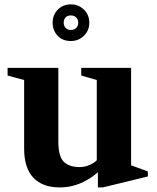

<svg xmlns="http://www.w3.org/2000/svg" viewBox="-20 -828 702 859"><path d="M247.5 10.5Q170 10.5 129 -33.2Q88 -77 88 -162V-470L14 -490V-524.5H241V-196Q241 -128 265.5 -104.2Q290 -80.5 337 -80.5Q368 -80.5 396.2 -97.8Q424.5 -115 440 -151V-80.5Q406 -40.5 355 -15Q304 10.5 247.5 10.5ZM418 10.5V-63L413 -69V-470L343.5 -490V-524.5H566.5V-88.5L641.5 -61V-38.5L440 10.5ZM297 -644.5Q260 -644.5 237.8 -668Q215.5 -691.5 215.5 -726.5Q215.5 -761.5 238.8 -785Q262 -808.5 297 -808.5Q331.5 -808.5 355.5 -785Q379.5 -761.5 379.5 -726.5Q379.5 -691.5 355.5 -668Q331.5 -644.5 297 -644.5ZM297 -694Q311.5 -694 320.8 -703Q330 -712 330 -726.5Q330 -741 320.8 -750Q311.5 -759 297 -759Q282 -759 273.5 -750Q265 -741 265 -726.5Q265 -712 273.5 -703Q282 -694 297 -694Z"/></svg>

Font: Libre Caslon Text
Style: Regular
Weight: 400
Designer: Pablo Impallari, Rodrigo Fuenzalida, Katja Schimmel
Foundry: Pablo Impallari, Rodrigo Fuenzalida
Version: Version 2.000